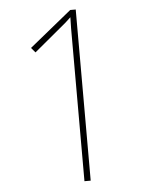

<svg xmlns="http://www.w3.org/2000/svg" viewBox="-52 -756 604 798"><g transform="rotate(-5 250.0 -357.0)"><path d="M268 0V-573Q268 -610 268 -637Q268 -664 269 -684Q258 -673 247.5 -664Q237 -655 220 -641L112 -551L95 -571L271 -714H294V0Z"/></g></svg>

Font: Noto Sans Gurmukhi UI SemiCondensed Thin
Style: Regular
Weight: 100
Width: 4
Designer: Jelle Bosma - Monotype Design Team
Foundry: Monotype Imaging Inc.
Version: Version 2.004; ttfautohint (v1.8.4.7-5d5b)